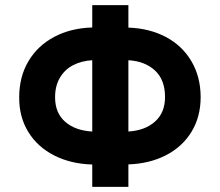

<svg xmlns="http://www.w3.org/2000/svg" viewBox="-20 -727 854 747"><path d="M479.5 -619.6Q562 -616.7 625.5 -583Q689 -549.3 724.6 -489Q760.3 -428.7 760.7 -349.6Q760.7 -272.9 725.3 -214.6Q689.9 -156.2 626.2 -123.3Q562.5 -90.3 479.5 -87.4V0H338.9V-86.9Q255.4 -89.4 190.7 -122.3Q126 -155.3 90.1 -213.6Q54.2 -272 54.7 -348.6Q54.7 -428.2 90.6 -488.8Q126.5 -549.3 190.9 -583.5Q255.4 -617.7 338.9 -620.1V-707H479.5ZM338.9 -215.3V-492.7Q296.4 -490.2 263.9 -473.1Q231.4 -456.1 212.9 -424.3Q194.3 -392.6 194.3 -348.6Q194.3 -287.1 233.9 -252.9Q273.4 -218.8 338.9 -215.3ZM622.1 -349.6Q622.1 -416 583.3 -452.4Q544.4 -488.8 479.5 -492.7V-215.3Q543.9 -219.2 583 -253.9Q622.1 -288.6 622.1 -349.6Z"/></svg>

Font: Pretendard Std
Style: Bold
Weight: 700
Designer: Base glyphs from Inter by Rasmus Andersson; Hangeul glyphs from Noto Sans CJK(Source Han Sans) by Jang Soo-young and Kan
Foundry: Kil Hyung-jin
Version: Version 1.309